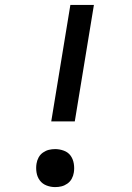

<svg xmlns="http://www.w3.org/2000/svg" viewBox="-20 -755 540 783"><path d="M285 -260H189L267 -735H363ZM205 8Q187 8 170 1.5Q153 -5 142.5 -19Q132 -33 129 -51.5Q126 -70 129 -88Q131 -101 137.5 -113Q144 -125 155.5 -133Q167 -141 179.5 -144Q192 -147 205 -147Q223 -147 240.5 -140.5Q258 -134 268 -120Q278 -106 281 -87.5Q284 -69 281 -51Q279 -38 272.5 -26Q266 -14 254.5 -6Q243 2 230.5 5Q218 8 205 8Z"/></svg>

Font: Iosevka Aile Medium
Style: Italic
Weight: 500
Italic angle: -9°
Designer: Belleve Invis
Foundry: Belleve Invis
Version: Version 31.1.0; ttfautohint (v1.8.4)